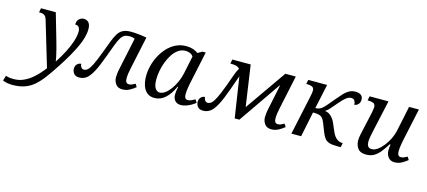

<svg xmlns="http://www.w3.org/2000/svg" viewBox="-221 -1068 4063 1829"><g transform="rotate(15 1810.5 -153.0)"><path d="M-68 240Q-121 240 -162 222L-147 172Q-135 176 -117.5 179.5Q-100 183 -69 183Q-20 183 21.5 165.5Q63 148 98 120.5Q133 93 161.5 61.5Q190 30 212 1L80 -441Q71 -471 55.5 -482.5Q40 -494 11 -494H1L9 -536H155L233 -266Q241 -240 250 -204Q259 -168 266.5 -135Q274 -102 275 -85H278Q316 -143 346.5 -202Q377 -261 395 -316.5Q413 -372 413 -417Q413 -438 402.5 -454.5Q392 -471 364 -471Q364 -507 384.5 -526Q405 -545 429 -545Q461 -545 479 -524Q497 -503 497 -461Q497 -383 449 -281Q401 -179 321 -57Q272 19 230.5 75Q189 131 147 167.5Q105 204 53.5 222Q2 240 -68 240Z M957 10Q911 10 890 -20Q869 -50 869 -85Q869 -96 871 -119.5Q873 -143 880 -174L946 -487Q921 -497 895 -497Q865 -497 845.5 -487.5Q826 -478 810 -452.5Q794 -427 776 -380.5Q758 -334 731 -259Q693 -154 662 -96Q631 -38 600.5 -15.5Q570 7 531 7Q492 7 476 -15.5Q460 -38 460 -60Q460 -90 477 -107Q494 -124 516 -124Q516 -108 526 -92.5Q536 -77 555 -77Q574 -77 592 -93Q610 -109 631.5 -152.5Q653 -196 683 -276Q710 -348 729 -398.5Q748 -449 768.5 -481Q789 -513 819 -527.5Q849 -542 897 -542Q932 -542 973 -537.5Q1014 -533 1051 -526L982 -202Q976 -175 972.5 -149.5Q969 -124 969 -101Q969 -53 1005 -53Q1019 -53 1033 -58.5Q1047 -64 1066 -75L1084 -46Q1062 -27 1028.5 -8.5Q995 10 957 10Z M1272 10Q1228 10 1199 -14Q1170 -38 1156.5 -79.5Q1143 -121 1143 -173Q1143 -220 1155.5 -271.5Q1168 -323 1193 -371.5Q1218 -420 1254 -459.5Q1290 -499 1337 -522.5Q1384 -546 1441 -546Q1477 -546 1507.5 -536Q1538 -526 1558 -510L1602 -535H1634L1566 -215Q1564 -204 1560 -183Q1556 -162 1553.5 -140Q1551 -118 1551 -104Q1551 -53 1584 -53Q1601 -53 1619 -60.5Q1637 -68 1656 -79L1674 -50Q1660 -37 1636 -23Q1612 -9 1585 0.5Q1558 10 1533 10Q1497 10 1476 -12Q1455 -34 1455 -73Q1455 -93 1457.5 -109.5Q1460 -126 1465 -151H1459Q1425 -74 1378 -32Q1331 10 1272 10ZM1308 -53Q1334 -53 1361.5 -73Q1389 -93 1413.5 -127Q1438 -161 1457 -203Q1476 -245 1485 -288L1522 -465Q1511 -483 1490 -492Q1469 -501 1446 -501Q1406 -501 1374 -478.5Q1342 -456 1318 -419Q1294 -382 1277.5 -338Q1261 -294 1253 -249.5Q1245 -205 1245 -169Q1245 -107 1263 -80Q1281 -53 1308 -53Z M2426 10Q2380 10 2359 -20Q2338 -50 2338 -85Q2338 -96 2340 -119.5Q2342 -143 2349 -174L2399 -414H2395L2109 0H2063L2002 -399Q1994 -378 1982.5 -344.5Q1971 -311 1952 -259Q1915 -154 1884 -96Q1853 -38 1822 -15.5Q1791 7 1752 7Q1713 7 1697 -15.5Q1681 -38 1681 -60Q1681 -90 1698 -107Q1715 -124 1737 -124Q1737 -108 1747 -92.5Q1757 -77 1776 -77Q1795 -77 1813 -93Q1831 -109 1852.5 -152.5Q1874 -196 1904 -276Q1931 -350 1947.5 -396Q1964 -442 1980 -467Q1966 -484 1945 -489Q1924 -494 1901 -494H1888L1896 -536H2077L2136 -131L2419 -536H2522L2451 -202Q2445 -175 2441.5 -149.5Q2438 -124 2438 -101Q2438 -53 2474 -53Q2488 -53 2502 -58.5Q2516 -64 2535 -75L2553 -46Q2531 -27 2497.5 -8.5Q2464 10 2426 10Z M3074 3Q3024 3 2995.5 -6Q2967 -15 2950.5 -36.5Q2934 -58 2920 -94L2887 -178Q2876 -206 2863 -221Q2850 -236 2828.5 -242Q2807 -248 2769 -248L2718 0H2622L2705 -387Q2708 -401 2711 -418.5Q2714 -436 2714 -447Q2714 -477 2693.5 -485.5Q2673 -494 2644 -494H2636L2645 -536H2831L2779 -294Q2816 -294 2843 -315Q2859 -327 2886 -359Q2913 -391 2944 -428Q2974 -464 2998.5 -490Q3023 -516 3049.5 -530Q3076 -544 3110 -544Q3145 -544 3164.5 -529Q3184 -514 3184 -484Q3184 -457 3168.5 -440Q3153 -423 3130 -420Q3130 -440 3120.5 -458Q3111 -476 3086 -476Q3061 -476 3036 -456.5Q3011 -437 2978 -398Q2942 -356 2920 -330.5Q2898 -305 2875 -291Q2908 -290 2935.5 -264Q2963 -238 2978 -203L3013 -122Q3049 -39 3115 -39H3118L3109 3Z M3640 10Q3600 10 3578 -18Q3556 -46 3556 -85Q3556 -96 3557.5 -112Q3559 -128 3561 -144H3553Q3525 -99 3498 -64.5Q3471 -30 3438 -10.5Q3405 9 3360 9Q3301 9 3277 -24.5Q3253 -58 3253 -102Q3253 -127 3259 -157Q3265 -187 3271 -212L3310 -387Q3313 -401 3316 -422Q3319 -443 3319 -447Q3319 -477 3298.5 -485.5Q3278 -494 3249 -494H3241L3250 -536H3436L3370 -237Q3364 -210 3357 -174Q3350 -138 3350 -116Q3350 -91 3360 -73Q3370 -55 3399 -55Q3426 -55 3455 -75.5Q3484 -96 3511 -130Q3538 -164 3558 -205Q3578 -246 3587 -287L3639 -536H3736L3667 -215Q3665 -204 3661 -183Q3657 -162 3654.5 -140Q3652 -118 3652 -104Q3652 -53 3685 -53Q3702 -53 3716 -58.5Q3730 -64 3749 -75L3767 -46Q3745 -27 3711.5 -8.5Q3678 10 3640 10Z"/></g></svg>

Font: NotoSerif-Italic
Style: Regular
Weight: 400
Italic angle: -12°
Designer: Monotype Design Team
Foundry: Monotype Imaging Inc.
Version: Version 2.007; ttfautohint (v1.8) -l 8 -r 50 -G 200 -x 14 -D